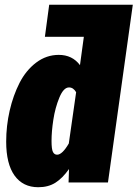

<svg xmlns="http://www.w3.org/2000/svg" viewBox="-20 -764 576 804"><path d="M536.1 -744.1 432.1 0H267.1L269 -56.2Q241.7 -17.6 211.9 1.2Q182.1 20 140.1 20Q76.2 20 41 -28.8Q5.9 -77.6 5.9 -170.9Q5.9 -236.8 20.5 -300.8Q35.2 -364.7 62 -417.2Q88.9 -469.7 131.6 -502Q174.3 -534.2 226.1 -534.2Q282.7 -534.2 314.9 -491.2L331.1 -609.9H168L186 -744.1ZM268.1 -163.1 298.8 -377.9Q287.1 -397.9 269 -397.9Q246.1 -397.9 228.5 -355.2Q210.9 -312.5 203.4 -262.9Q195.8 -213.4 195.8 -173.8Q195.8 -139.2 201.7 -127.7Q207.5 -116.2 219.2 -116.2Q240.7 -116.2 268.1 -163.1Z"/></svg>

Font: Fira Sans Compressed Heavy
Style: Italic
Weight: 900
Width: 3
Italic angle: -8°
Designer: Carrois Corporate & Edenspiekermann AG
Foundry: Carrois Corporate GbR & Edenspiekermann AG
Version: Version 4.203;PS 004.203;hotconv 1.0.88;makeotf.lib2.5.64775